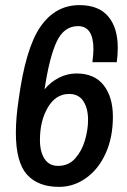

<svg xmlns="http://www.w3.org/2000/svg" viewBox="-20 -718 496 750"><path d="M42 -199Q42 -256 52 -323Q79 -528 137.5 -613Q196 -698 290 -698Q366 -698 403 -653.5Q440 -609 440 -532Q440 -502 436 -475H341Q345 -511 345 -525Q345 -616 285 -616Q230 -616 201.5 -555.5Q173 -495 154 -369Q178 -398 210.5 -414.5Q243 -431 279 -431Q349 -431 385 -385Q421 -339 421 -262Q421 -181 392.5 -118.5Q364 -56 315.5 -22Q267 12 211 12Q128 12 85 -36.5Q42 -85 42 -199ZM324 -249Q324 -295 305.5 -323Q287 -351 250 -351Q198 -351 167 -298.5Q136 -246 136 -171Q136 -125 154 -97.5Q172 -70 207 -70Q248 -70 274 -99.5Q300 -129 312 -170.5Q324 -212 324 -249Z"/></svg>

Font: Archivo Narrow Medium
Style: Italic
Weight: 500
Italic angle: -8°
Designer: Hector Gatti
Foundry: Omnibus-Type
Version: Version 2.001